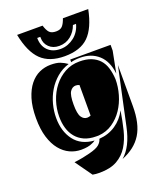

<svg xmlns="http://www.w3.org/2000/svg" viewBox="-170 -879 965 1162"><g transform="rotate(-20 312.5 -297.5)"><path d="M551 -319Q551 -271 537 -222Q523 -173 496 -132.5Q469 -92 429.5 -65Q390 -38 339 -34H323Q279 -34 247 -48.5Q215 -63 194 -88.5Q173 -114 163 -148Q153 -182 153 -222Q153 -273 169 -322Q185 -371 215 -409.5Q245 -448 287 -471.5Q329 -495 381 -495Q426 -495 457 -482.5Q488 -470 508.5 -447.5Q529 -425 539 -392Q549 -359 551 -319ZM283 -2Q257 11 211 11Q173 11 138.5 -5Q104 -21 77 -54Q50 -87 34 -138.5Q18 -190 18 -262Q18 -334 34 -386Q50 -438 77 -471.5Q104 -505 138.5 -520.5Q173 -536 211 -536Q249 -536 272 -527Q295 -518 316 -503Q271 -489 236.5 -459.5Q202 -430 179 -391.5Q156 -353 144.5 -309Q133 -265 133 -222Q133 -135 176.5 -77.5Q220 -20 305 -14Q300 -10 294 -7Q288 -4 283 -2ZM247 49Q295 37 313 21.5Q331 6 336 -14Q396 -18 442.5 -49.5Q489 -81 515 -132Q505 -68 491 -11.5Q477 45 451 87.5Q425 130 381 155Q337 180 267 180Q243 180 223 176L146 68Q178 64 203 59Q228 54 247 49ZM594 -130Q594 -74 584 -29.5Q574 15 553.5 48.5Q533 82 501 107Q469 132 426 149Q490 94 515 -27L594 -395ZM334 -361Q322 -366 311 -366Q289 -366 274.5 -344.5Q260 -323 260 -262Q260 -202 274.5 -180.5Q289 -159 311 -159Q322 -159 334 -164ZM334 -525H594V-488L567 -350Q558 -431 511.5 -473Q465 -515 393 -515Q358 -515 334 -508ZM541 -775Q518 -659 465 -607Q412 -555 311 -555Q213 -555 159.5 -607Q106 -659 83 -775H247Q257 -742 270.5 -728Q284 -714 313 -714Q340 -714 353.5 -728.5Q367 -743 378 -775ZM191 -716Q191 -665 221 -635Q251 -605 302 -605Q327 -605 349.5 -613.5Q372 -622 390.5 -636.5Q409 -651 422 -671.5Q435 -692 441 -716H421Q407 -676 375.5 -650.5Q344 -625 301 -625Q261 -625 236 -649Q211 -673 211 -710V-716Z"/></g></svg>

Font: J.M. Nexus Grotesque
Style: Regular
Weight: 900
Designer: deFharo
Foundry: deFharo
Version: Version 3.003